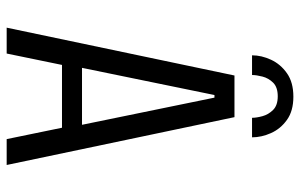

<svg xmlns="http://www.w3.org/2000/svg" viewBox="-186 -736 921 590"><g transform="rotate(90 275.0 -440.5)"><path d="M486.5 0H407L372 -170H179L144 0H64.5L211.5 -700H339.5ZM271.5 -638.5 188 -231.5H363L279.5 -638.5ZM276.5 -881Q320.5 -881 348 -861.2Q375.5 -841.5 388.5 -812.2Q401.5 -783 401.5 -754H341.5Q341.5 -767.5 336.5 -786Q331.5 -804.5 317.2 -818.8Q303 -833 275.5 -833Q247.5 -833 233.5 -818.8Q219.5 -804.5 214.8 -786Q210 -767.5 210 -754H149.5Q149.5 -783 163 -812.2Q176.5 -841.5 204.5 -861.2Q232.5 -881 276.5 -881Z"/></g></svg>

Font: Trispace SemiCondensed Light
Style: Regular
Weight: 300
Width: 4
Designer: Tyler Finck
Foundry: Etcetera Type Company
Version: Version 1.210; ttfautohint (v1.8.3)